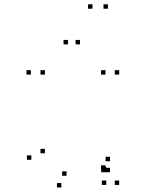

<svg xmlns="http://www.w3.org/2000/svg" viewBox="-20 -828 660 870"><path d="M461.5 -52V-72H441.5V-52ZM461.5 10V-10H441.5V10ZM520 10V-10H500V10ZM520 -490V-510H500V-490ZM458 -490V-510H438V-490ZM458 -59V-79H438V-59ZM122 -104V-124H102V-104ZM258 21.5V1.5H238V21.5ZM458.5 -47.5V-67.5H438.5V-47.5ZM478.5 -47.5V-67.5H458.5V-47.5ZM478.5 -97.5V-117.5H458.5V-97.5ZM281.5 -31.5V-51.5H261.5V-31.5ZM183.5 -133.5V-153.5H163.5V-133.5ZM183.5 -490V-510H163.5V-490ZM120 -490V-510H100V-490ZM399 -788.5V-808.5H379V-788.5ZM469 -788.5V-808.5H449V-788.5ZM342.5 -627V-647H322.5V-627ZM288 -627V-647H268V-627Z"/></svg>

Font: Monaspace Argon Dots Var
Style: Regular
Weight: 400
Designer: Riley Cran and the Lettermatic Team
Version: Version 1.100 (Monaspace Argon Dots)